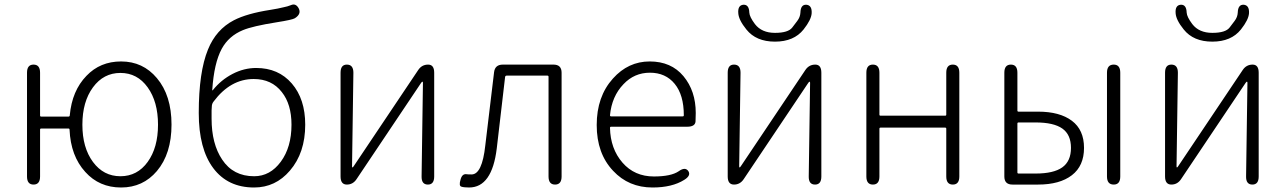

<svg xmlns="http://www.w3.org/2000/svg" viewBox="-20 -820 5712 853"><path d="M359 -56Q294 -127 289 -244Q289 -249 284 -249H163Q158 -249 158 -244V-36Q158 0 129 0Q100 0 100 -36V-497Q100 -533 129 -533Q158 -533 158 -497V-307Q158 -302 163 -302H284Q290 -302 290 -308Q300 -417 364 -483Q425 -547 518 -547Q615 -547 677 -473Q742 -396 742 -266.5Q742 -137 677 -60Q615 13 518 13Q421 13 359 -56ZM515 -37Q590 -37 636 -100.5Q682 -164 682 -266Q682 -368 636 -432Q590 -496 515 -496Q440 -496 393 -432Q346 -368 346 -266Q346 -164 393 -100.5Q440 -37 515 -37Z M1109 13Q992 13 927.5 -73Q863 -159 863 -318Q863 -500 904 -600Q940 -689 1019 -730Q1077 -760 1180 -776Q1197 -779 1214 -782L1241 -788Q1257 -791 1272 -797Q1294 -807 1307 -783Q1320 -758 1290 -739Q1279 -732 1209 -721Q1102 -704 1059 -686Q996 -660 965 -603Q931 -540 923 -421Q923 -416 926 -420Q962 -465 1013 -491.5Q1064 -518 1118 -518Q1217 -518 1276.5 -449Q1336 -380 1336 -266Q1336 -141 1268 -62Q1204 13 1109 13ZM1109 -37Q1180 -37 1227.5 -101.5Q1275 -166 1275 -266Q1275 -357 1232 -411Q1187 -469 1107 -469Q1004 -469 929 -369Q921 -359 921 -346L920 -329Q920 -311 920 -293Q920 -181 967 -111Q1016 -37 1109 -37Z M1521 0Q1493 0 1493 -36V-497Q1493 -533 1521 -533Q1550 -533 1550 -497L1544 -81Q1544 -76 1546 -76Q1548 -76 1553 -84L1838 -509Q1854 -533 1882 -533Q1909 -533 1909 -497V-36Q1909 0 1881 0Q1852 0 1853 -37L1859 -452Q1859 -457 1856.5 -457Q1854 -457 1849 -449L1564 -24Q1548 0 1521 0Z M2064 13Q2040 13 2029 9Q2018 5 2026 -22Q2033 -49 2053 -46Q2058 -45 2075 -45Q2122 -45 2136 -174L2175 -499Q2179 -533 2214 -533H2439Q2475 -533 2475 -497V-36Q2475 0 2446 0Q2417 0 2417 -36V-479Q2417 -484 2412 -484H2231Q2225 -484 2224 -478L2187 -161Q2166 13 2064 13Z M2879 13Q2773 13 2704 -61Q2631 -138 2631 -264.5Q2631 -391 2703 -471Q2771 -547 2866.5 -547Q2962 -547 3016.5 -481.5Q3071 -416 3071 -318Q3071 -299 3070 -280Q3068 -257 3033 -257H2695Q2690 -257 2690 -252Q2692 -159 2745.5 -97.5Q2799 -36 2885 -36Q2961 -36 2995 -59Q3024 -80 3038 -60Q3051 -40 3020 -21Q2966 13 2879 13ZM2690 -308Q2690 -303 2695 -303H3013Q3018 -303 3018 -308Q3018 -398 2977.5 -447.5Q2937 -497 2867.5 -497Q2798 -497 2750 -446Q2698 -392 2690 -308Z M3241 0Q3213 0 3213 -36V-497Q3213 -533 3241 -533Q3270 -533 3270 -497L3264 -81Q3264 -76 3266 -76Q3268 -76 3273 -84L3558 -509Q3574 -533 3602 -533Q3629 -533 3629 -497V-36Q3629 0 3601 0Q3572 0 3573 -37L3579 -452Q3579 -457 3576.5 -457Q3574 -457 3569 -449L3284 -24Q3268 0 3241 0ZM3296 -689Q3262 -731 3260 -761Q3257 -797 3283 -799Q3308 -800 3309 -764Q3310 -745 3334 -713Q3364 -674 3423 -674Q3482 -674 3500 -698Q3511 -713 3522 -727Q3535 -744 3536 -764Q3537 -800 3562 -799Q3588 -797 3586 -761Q3584 -732 3550 -689Q3507 -635 3423 -635Q3339 -635 3296 -689Z M3858 0Q3829 0 3829 -36V-497Q3829 -533 3858 -533Q3887 -533 3887 -497V-311Q3887 -306 3892 -306H4179Q4184 -306 4184 -311V-497Q4184 -533 4213 -533Q4242 -533 4242 -497V-36Q4242 0 4213 0Q4184 0 4184 -36V-248Q4184 -253 4179 -253H3892Q3887 -253 3887 -248V-36Q3887 0 3858 0Z M4478 0Q4442 0 4442 -36V-497Q4442 -533 4471 -533Q4500 -533 4500 -497V-329Q4500 -324 4505 -324H4592Q4688 -324 4742 -283.5Q4796 -243 4796 -163Q4796 -83 4742 -41.5Q4688 0 4592 0ZM4928 0Q4898 0 4898 -36V-497Q4898 -533 4928 -533Q4957 -533 4957 -497V-36Q4957 0 4928 0ZM4500 -54Q4500 -49 4505 -49H4581Q4661 -49 4699.5 -76.5Q4738 -104 4738 -163Q4738 -222 4699.5 -249Q4661 -276 4581 -276H4505Q4500 -276 4500 -271Z M5184 0Q5156 0 5156 -36V-497Q5156 -533 5184 -533Q5213 -533 5213 -497L5207 -81Q5207 -76 5209 -76Q5211 -76 5216 -84L5501 -509Q5517 -533 5545 -533Q5572 -533 5572 -497V-36Q5572 0 5544 0Q5515 0 5516 -37L5522 -452Q5522 -457 5519.5 -457Q5517 -457 5512 -449L5227 -24Q5211 0 5184 0ZM5239 -689Q5205 -731 5203 -761Q5200 -797 5226 -799Q5251 -800 5252 -764Q5253 -745 5277 -713Q5307 -674 5366 -674Q5425 -674 5443 -698Q5454 -713 5465 -727Q5478 -744 5479 -764Q5480 -800 5505 -799Q5531 -797 5529 -761Q5527 -732 5493 -689Q5450 -635 5366 -635Q5282 -635 5239 -689Z"/></svg>

Font: Resource Han Rounded CN Light
Style: Regular
Weight: 300
Designer: Cyano Hao (round all glyphs); Ryoko NISHIZUKA 西塚涼子 (kana, bopomofo & ideographs); Paul D. Hunt (Latin, Greek & Cyrillic)
Foundry: Cyano Hao
Version: 0.990